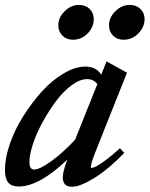

<svg xmlns="http://www.w3.org/2000/svg" viewBox="-24 -729 594 762"><path d="M466.3 -571.3Q440.9 -571.3 424.8 -587.4Q408.7 -603.5 408.7 -628.4Q408.7 -660.2 434.1 -684.8Q459.5 -709.5 490.7 -709.5Q516.6 -709.5 533.2 -693.6Q549.8 -677.7 549.8 -653.3Q549.8 -621.6 525.1 -596.4Q500.5 -571.3 466.3 -571.3ZM265.6 -571.3Q240.2 -571.3 223.9 -587.4Q207.5 -603.5 207.5 -628.4Q207.5 -660.2 232.9 -684.8Q258.3 -709.5 289.6 -709.5Q315.4 -709.5 331.8 -693.6Q348.1 -677.7 348.1 -653.3Q348.1 -621.6 324 -596.4Q299.8 -571.3 265.6 -571.3ZM49.8 11.2Q22 11.2 8.8 -4.4Q-4.4 -20 -4.4 -54.7Q-4.4 -101.1 15.1 -158Q34.7 -214.8 68.4 -268.1Q102.1 -321.3 142.3 -366Q182.6 -410.6 228.8 -437.7Q274.9 -464.8 314.9 -464.8Q357.4 -464.8 377.9 -432.6L398.9 -485.4L480 -440.4L361.3 -142.6Q336.4 -81.5 336.4 -66.9Q336.4 -62.5 338.9 -62.5Q345.2 -62.5 357.7 -68.6Q370.1 -74.7 395.3 -93.3Q420.4 -111.8 452.1 -140.6L469.2 -122.1Q407.2 -58.1 350.8 -22.9Q294.4 12.2 261.2 12.2Q225.1 12.2 225.1 -25.4Q225.1 -46.9 243.2 -95.7Q131.8 11.2 49.8 11.2ZM92.8 -86.4Q92.8 -56.2 111.3 -56.2Q133.8 -56.2 179.7 -89.4Q225.6 -122.6 273.9 -174.3L362.3 -395Q348.1 -415 321.3 -415Q293 -415 259.8 -390.4Q226.6 -365.7 198 -327.1Q169.4 -288.6 145.3 -244.6Q121.1 -200.7 106.9 -158Q92.8 -115.2 92.8 -86.4Z"/></svg>

Font: Elstob 6pt SemiBold
Style: Italic
Weight: 600
Italic angle: -20°
Designer: Peter S. Baker
Version: Version 1.015